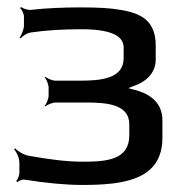

<svg xmlns="http://www.w3.org/2000/svg" viewBox="-20 -515 541 545"><path d="M422 -346V-385C422 -454 384 -477 322 -487C295 -492 258 -494 210 -494C159 -494 112 -492 67 -487C59 -486 45 -491 40 -495L37 -492C42 -488 48 -476 48 -467V-443C48 -432 41 -415 36 -409L39 -406C44 -413 58 -422 69 -423C110 -429 158 -432 211 -432C291 -432 331 -415 331 -380V-350C331 -291 265 -286 206 -286H138C129 -286 114 -292 109 -297L107 -295C112 -290 118 -275 118 -266V-244C118 -235 112 -220 107 -215L109 -213C114 -218 129 -224 138 -224H223C281 -224 347 -220 347 -162V-131C347 -61 283 -56 214 -56C172 -56 121 -62 61 -73C48 -75 30 -86 23 -94L20 -91C27 -84 35 -67 35 -53V-24C35 -17 30 -5 26 -1L29 2C33 -2 43 -6 50 -5C113 5 168 10 214 10C333 10 441 -5 441 -124V-174C441 -218 413 -248 358 -261C350 -263 340 -267 334 -266L335 -262C341 -263 352 -268 360 -271C393 -282 422 -307 422 -346Z"/></svg>

Font: Gamestation Storm
Style: Regular
Weight: 400
Designer: Jonas Hecksher
Foundry: Jonas Hecksher, Playtypeª, e-types AS
Version: Version 1.003